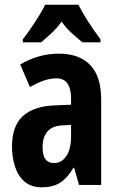

<svg xmlns="http://www.w3.org/2000/svg" viewBox="-20 -879 509 816"><path d="M230 -651Q317 -651 363.5 -602.5Q410 -554 410 -456V-93H316L295 -166H292Q268 -124 237 -103.5Q206 -83 158 -83Q112 -83 84 -107.5Q56 -132 43.5 -172Q31 -212 31 -256Q31 -343 76.5 -385Q122 -427 210 -431L282 -434V-463Q282 -501 267 -523.5Q252 -546 220 -546Q194 -546 167.5 -537Q141 -528 107 -509L66 -605Q144 -651 230 -651ZM244 -346Q202 -344 181.5 -320Q161 -296 161 -254Q161 -218 173.5 -202Q186 -186 210 -186Q242 -186 262 -216Q282 -246 282 -297V-348ZM313 -859Q330 -826 354.5 -787.5Q379 -749 407 -712V-699H330Q313 -714 287.5 -736Q262 -758 242 -787Q221 -758 195.5 -735Q170 -712 155 -699H77V-712Q92 -731 111 -758.5Q130 -786 146.5 -813Q163 -840 172 -859Z"/></svg>

Font: Noto Sans Kannada UI ExtraCondensed
Style: Bold
Weight: 700
Width: 2
Designer: Jelle Bosma - Monotype Design Team
Foundry: Monotype Imaging Inc.
Version: Version 2.005; ttfautohint (v1.8.4.7-5d5b)